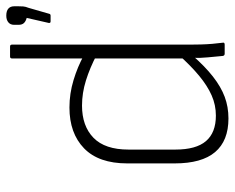

<svg xmlns="http://www.w3.org/2000/svg" viewBox="-88 -647 747 611"><g transform="rotate(-90 285.5 -341.5)"><path d="M214 12Q143 12 107 -30.5Q71 -73 71 -159V-310Q71 -401 119 -447.5Q167 -494 249 -494Q293 -494 336 -481Q379 -468 415 -448L417 -407Q375 -429 335 -441.5Q295 -454 255 -454Q190 -454 152.5 -417.5Q115 -381 115 -306V-157Q115 -91 142 -59.5Q169 -28 223 -28Q257 -28 287.5 -41.5Q318 -55 349.5 -81Q381 -107 416 -146L414 -102Q380 -63 347.5 -37.5Q315 -12 283 0Q251 12 214 12ZM420 0Q414 0 413 -6Q411 -29 408.5 -53.5Q406 -78 407 -101L405 -124V-677Q405 -683 411 -683H443Q449 -683 449 -677V-111Q449 -95 449.5 -76Q450 -57 451.5 -39.5Q453 -22 455 -7Q457 0 449 0ZM523 -554Q517 -554 518 -560L534 -630Q523 -633 517.5 -639Q512 -645 512 -656V-670Q512 -682 520 -688.5Q528 -695 541 -695Q556 -695 563.5 -688.5Q571 -682 571 -670V-656Q571 -648 570.5 -641Q570 -634 566 -624L547 -558Q546 -554 541 -554Z"/></g></svg>

Font: Sofia Sans ExtraLight
Style: Regular
Weight: 250
Version: Version 4.100-B